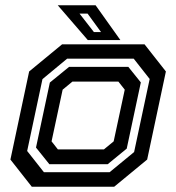

<svg xmlns="http://www.w3.org/2000/svg" viewBox="-20 -708 668 728"><path d="M100.5 0 19.5 -103 90.5 -437 215.5 -540H528L609 -437L538 -103L413 0ZM146.5 -55H395.5L488.5 -131.5L547.5 -408.5L487 -485.5H234.5L141 -408L83 -135.5ZM167 -85.5 116.5 -148.5 169 -395 242 -454.5H466.5L514 -395.5L460.5 -144.5L388.5 -85.5ZM199.5 -141.5H374L411 -172L453 -368L429 -398.5H254.5L217.5 -368L175.5 -172ZM436.5 -556H313L199 -688H342.5ZM363 -586.5 312 -656.5H281.5L336 -586.5Z"/></svg>

Font: Tourney Thin SemiBold
Style: Italic
Weight: 600
Italic angle: -12°
Version: Version 1.015